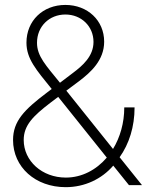

<svg xmlns="http://www.w3.org/2000/svg" viewBox="-20 -755 599 783"><path d="M248 8.3C325.2 8.3 395 -24.9 441.9 -79.6L505.9 0H559.1L467.8 -113.8C506.8 -168.5 528.8 -238.3 528.8 -316.9H486.8C486.8 -253.4 469.7 -194.8 440.9 -147.5L250.5 -385.3L302.2 -423.8C350.1 -460 404.8 -509.3 404.8 -585C404.8 -671.4 337.4 -734.9 246.6 -734.9C154.8 -734.9 87.9 -670.4 87.9 -581.1C87.9 -515.1 127.4 -470.7 190.9 -392.1L170.9 -377C79.1 -307.6 33.2 -261.2 33.2 -184.1C33.2 -73.2 124.5 8.3 248 8.3ZM76.7 -184.1C76.7 -243.7 114.7 -281.7 185.5 -335.9L217.3 -359.9L415.5 -112.3C372.6 -62 313.5 -30.8 248.5 -30.8C151.4 -30.8 76.7 -98.6 76.7 -184.1ZM130.9 -580.6C130.9 -647.5 181.2 -695.8 246.6 -695.8C312 -695.8 361.3 -647.5 361.3 -584C361.3 -525.4 316.4 -486.8 277.3 -457.5L224.6 -417.5C167.5 -488.3 130.9 -525.4 130.9 -580.6Z"/></svg>

Font: Raveo Display Display ExLight
Style: Regular
Weight: 200
Designer: Jakub Foglar, Rasmus Andersson (Inter)
Foundry: Jakubfoglar.com
Version: Version 1.100;Glyphs 3.2.3 (3260)